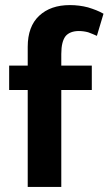

<svg xmlns="http://www.w3.org/2000/svg" viewBox="-20 -735 427 755"><path d="M255 -715C279 -715 303 -712 326 -706C349 -699 370 -691 387 -681L361 -594C350 -599 338 -604 327 -608C316 -611 303 -613 290 -613C267 -613 249 -606 238 -593C227 -579 221 -556 221 -523V-477H341V-381H221V0H89V-381H16V-477H89V-551C89 -604 104 -645 134 -673C164 -701 204 -715 255 -715Z"/></svg>

Font: Holmes&Hills Bold
Style: Bold
Weight: 500
Designer: Noopur Datye, Girish Dalvi, Yashodeep Gholap, Pallavi Karambelkar
Foundry: Ek Type
Version: ""